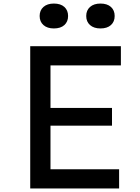

<svg xmlns="http://www.w3.org/2000/svg" viewBox="-20 -1060 790 1080"><path d="M150 0V-800H660V-692H264V-453H610V-353H264V-108H650V0ZM283 -900Q246 -900 224.5 -919Q203 -938 203 -970Q203 -1002 224.5 -1021Q246 -1040 283 -1040Q321 -1040 342 -1021Q363 -1002 363 -970Q363 -938 342 -919Q321 -900 283 -900ZM545 -900Q508 -900 486.5 -919Q465 -938 465 -970Q465 -1002 486.5 -1021Q508 -1040 545 -1040Q583 -1040 604 -1021Q625 -1002 625 -970Q625 -938 604 -919Q583 -900 545 -900Z"/></svg>

Font: Martian Mono SemiExpanded
Style: Regular
Weight: 400
Width: 6
Monospace: yes
Designer: Roman Shamin
Foundry: Evil Martians
Version: Version 1.000